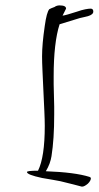

<svg xmlns="http://www.w3.org/2000/svg" viewBox="-20 -602 366 712"><path d="M283 90Q272 87 252.5 82Q233 77 204 70Q194 68 177 65Q160 62 136 58Q80 46 80 36Q80 31 121 31Q146 -19 146 -135Q146 -157 144.5 -189Q143 -221 141 -264Q139 -308 137.5 -340Q136 -372 136 -393Q136 -416 138.5 -444Q141 -472 146 -506Q153 -557 163 -568Q167 -570 171.5 -572Q176 -574 182 -576Q190 -582 201 -582Q225 -582 225 -570Q224 -569 221 -562Q218 -555 212 -544Q223 -545 266 -559Q283 -565 296 -567.5Q309 -570 316 -570Q326 -570 326 -559Q326 -548 306 -542Q299 -540 291.5 -538.5Q284 -537 276 -535L201 -512Q190 -478 184.5 -429.5Q179 -381 179 -319Q179 -307 179 -289.5Q179 -272 180 -248Q181 -225 181 -207Q181 -189 181 -177Q181 -131 178.5 -93Q176 -55 171 -23Q169 -10 164 4Q159 18 150 33Q258 37 312 54Q317 56 317 59Q317 68 306 79Q293 90 285 90Z"/></svg>

Font: Ole
Style: Regular
Weight: 400
Designer: Robert E. Leuschke
Foundry: Robert E. Leuschke
Version: Version 1.010; ttfautohint (v1.8.3)